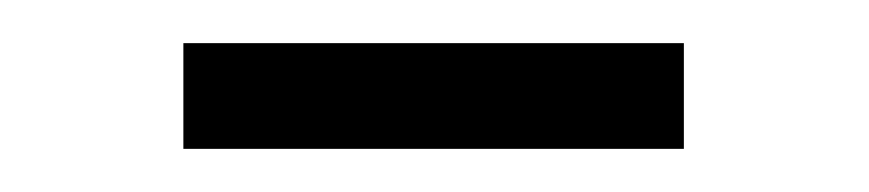

<svg xmlns="http://www.w3.org/2000/svg" viewBox="-20 -347 403 89"><path d="M65 -327H297V-278H65Z"/></svg>

Font: TypoPRO Montserrat
Style: Regular
Weight: 300
Designer: Julieta Ulanovsky
Foundry: Julieta Ulanovsky
Version: Version 6.001